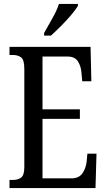

<svg xmlns="http://www.w3.org/2000/svg" viewBox="-20 -951 539 971"><path d="M28 0V-41H45Q72 -41 87.5 -53.5Q103 -66 103 -107V-602Q103 -649 86.5 -661Q70 -673 45 -673H28V-714H438L442 -540H396L392 -582Q390 -615 374.5 -640Q359 -665 322 -665H195V-398H384V-350H195V-49H341Q379 -49 396.5 -74Q414 -99 418 -132L422 -174H468L463 0ZM203 -784Q224 -822 245.5 -859.5Q267 -897 278 -931H374V-921Q364 -904 341 -876.5Q318 -849 290 -821Q262 -793 238 -771H203Z"/></svg>

Font: Noto Serif Hebrew ExtraCondensed
Style: Regular
Weight: 400
Width: 2
Designer: Monotype Design Team
Foundry: Monotype Imaging Inc.
Version: Version 2.004; ttfautohint (v1.8.4.7-5d5b)